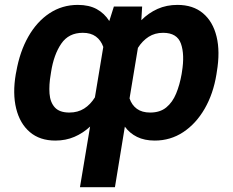

<svg xmlns="http://www.w3.org/2000/svg" viewBox="-20 -573 964 796"><path d="M311.5 203.1 353.5 -48.3Q324.2 -21 288.3 -5.6Q252.4 9.8 209.5 9.8Q145 9.8 103.8 -25.4Q62.5 -60.5 47.1 -122.8Q31.7 -185.1 45.4 -265.6L47.4 -275.4Q62 -358.9 97.4 -421.1Q132.8 -483.4 185.3 -518.1Q237.8 -552.7 302.7 -552.7Q349.1 -552.7 381.1 -535.2Q413.1 -517.6 433.1 -485.8L452.1 -545.9H569.3L565.9 -489.3Q596.2 -519.5 633.3 -536.1Q670.4 -552.7 715.8 -552.7Q780.3 -552.7 821.5 -518.1Q862.8 -483.4 877.9 -421.1Q893.1 -358.9 878.9 -275.4L877.4 -265.1Q864.3 -184.1 828.4 -122.1Q792.5 -60.1 739.5 -25.1Q686.5 9.8 621.6 9.8Q579.1 9.8 548.3 -5.4Q517.6 -20.5 497.6 -47.9L456.5 203.1ZM191.9 -275.4 190.4 -265.6Q182.6 -221.2 185.3 -185.1Q188 -148.9 207.3 -127.7Q226.6 -106.4 267.6 -106.4Q302.7 -106.4 328.9 -123Q355 -139.6 373.5 -169.4L408.2 -378.4Q398.4 -406.2 377.4 -421.6Q356.4 -437 323.2 -437Q264.6 -437 233.9 -391.8Q203.1 -346.7 191.9 -275.4ZM732.9 -265.6 734.4 -275.4Q746.1 -346.7 730.2 -391.8Q714.4 -437 656.2 -437Q622.1 -437 596.2 -420.4Q570.3 -403.8 551.8 -374.5L517.1 -165Q526.4 -137.2 547.6 -121.8Q568.8 -106.4 602.5 -106.4Q643.6 -106.4 669.4 -127.7Q695.3 -148.9 710.2 -185.1Q725.1 -221.2 732.9 -265.6Z"/></svg>

Font: Inter Display
Style: Bold Italic
Weight: 700
Italic angle: -9.39999°
Designer: Rasmus Andersson
Foundry: rsms
Version: Version 4.000;git-a52131595